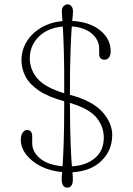

<svg xmlns="http://www.w3.org/2000/svg" viewBox="-20 -790 607 876"><path d="M312.5 27Q312.5 66 286.5 66Q261.5 66 261.5 26Q261.5 20.5 262 13.2Q262.5 6 263.5 -5Q210 -9.5 167.5 -30.8Q125 -52 100 -84Q75 -116 75 -153Q75 -172.5 83.2 -184.8Q91.5 -197 103.5 -197Q127 -197 127 -166V-137.5Q127 -96 163.5 -66.5Q200 -37 265.5 -31.5Q268 -67 270.5 -135.8Q273 -204.5 273 -328Q199.5 -348 157 -377Q114.5 -406 96.2 -441.2Q78 -476.5 78 -514.5Q78 -560.5 101.2 -599.2Q124.5 -638 166.8 -663.2Q209 -688.5 265 -694Q263.5 -710.5 262.8 -720.5Q262 -730.5 262 -737Q262 -753.5 270 -761.8Q278 -770 288.5 -770Q298.5 -770 305.8 -761.8Q313 -753.5 313 -736.5Q313 -730 312 -720.2Q311 -710.5 309.5 -694.5Q390 -690 437.5 -651Q485 -612 485 -556.5Q485 -537 476.8 -527.2Q468.5 -517.5 458 -517.5Q432.5 -517.5 432.5 -543.5V-567Q432.5 -608 399.2 -636.5Q366 -665 307.5 -669.5Q304.5 -630.5 301.8 -557.8Q299 -485 299 -357.5Q401.5 -330 446.8 -279.5Q492 -229 492 -174.5Q492 -104.5 443.5 -56.8Q395 -9 310.5 -4Q311.5 7 312 14.2Q312.5 21.5 312.5 27ZM116 -523.5Q116 -473.5 149.8 -432.8Q183.5 -392 273 -364.5Q273.5 -488 271.2 -559.5Q269 -631 266.5 -669Q198 -663 157 -622.8Q116 -582.5 116 -523.5ZM453.5 -162Q453.5 -213 420.2 -253.5Q387 -294 299 -320.5Q299.5 -200.5 302.2 -133.2Q305 -66 308 -31Q373.5 -35 413.5 -69Q453.5 -103 453.5 -162Z"/></svg>

Font: Fraunces 9pt S100 Thin
Style: Regular
Weight: 100
Version: Version 1.000; ttfautohint (v1.8.3)